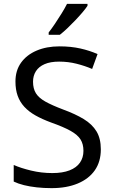

<svg xmlns="http://www.w3.org/2000/svg" viewBox="-20 -1030 589 994"><path d="M502 -257Q502 -193 471 -148.5Q440 -104 382.5 -80Q325 -56 247 -56Q207 -56 170.5 -60Q134 -64 104 -71.5Q74 -79 51 -90V-176Q87 -160 140.5 -147Q194 -134 251 -134Q304 -134 340 -148Q376 -162 394 -188Q412 -214 412 -249Q412 -284 397 -308Q382 -332 345.5 -352.5Q309 -373 244 -396Q198 -413 163.5 -432.5Q129 -452 106 -477Q83 -502 71.5 -534Q60 -566 60 -608Q60 -665 89 -705.5Q118 -746 169.5 -768Q221 -790 288 -790Q347 -790 396 -779Q445 -768 485 -750L457 -673Q420 -689 376.5 -700Q333 -711 286 -711Q241 -711 211 -698Q181 -685 166 -661.5Q151 -638 151 -607Q151 -571 166 -547Q181 -523 215 -504Q249 -485 307 -463Q370 -440 413.5 -413.5Q457 -387 479.5 -350Q502 -313 502 -257ZM433 -1000Q424 -986 407 -966Q390 -946 369.5 -924.5Q349 -903 328.5 -883.5Q308 -864 290 -850H232V-862Q247 -881 264.5 -907Q282 -933 299 -960.5Q316 -988 327 -1010H433Z"/></svg>

Font: Noto Sans Malayalam UI
Style: Regular
Weight: 400
Designer: Jelle Bosma - Monotype Design Team
Foundry: Monotype Imaging Inc.
Version: Version 2.104